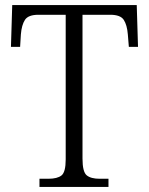

<svg xmlns="http://www.w3.org/2000/svg" viewBox="-20 -734 585 754"><path d="M135 0V-32H170Q205 -32 221.5 -45Q238 -58 238 -108V-676H131Q91 -676 78 -656Q65 -636 62 -599L59 -550H23L28 -714H517L522 -550H486L482 -599Q479 -636 466 -656Q453 -676 413 -676H304V-111Q304 -59 320.5 -45.5Q337 -32 371 -32H406V0Z"/></svg>

Font: Noto Serif Armenian SemiCondensed Light
Style: Regular
Weight: 300
Width: 4
Designer: Monotype Design Team
Foundry: Monotype Imaging Inc.
Version: Version 2.008; ttfautohint (v1.8.4.7-5d5b)